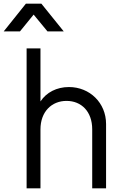

<svg xmlns="http://www.w3.org/2000/svg" viewBox="-67 -1019 660 1039"><path d="M77 0H152V-319C152 -415 213 -473 293 -473C373 -473 432 -416 432 -319V0H507V-348C507 -462 419 -548 306 -548C240 -548 184 -519 152 -470V-757H77ZM-47 -849H41L115 -940L190 -849H278L157 -999H73Z"/></svg>

Font: Mluvka
Style: Regular
Weight: 400
Designer: Modified by Jiří Krblich, Original typeface by Gumpita Rahayu
Foundry: Gumpita Rahayu & Jiří Krblich
Version: Version 2.000;Glyphs 3.1.1 (3134)